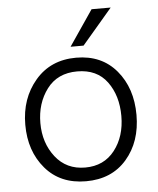

<svg xmlns="http://www.w3.org/2000/svg" viewBox="-52 -757 665 810"><g transform="rotate(-5 280.5 -351.5)"><path d="M319 -562H264L366 -712H447ZM282.5 -456Q199 -456 154 -396Q109 -336 109 -252Q109 -168 155.5 -108.5Q202 -49 281.5 -49Q361 -49 406.5 -107.5Q452 -166 452 -252.5Q452 -339 409 -397.5Q366 -456 282.5 -456ZM283 -514Q391 -514 453.5 -439.5Q516 -365 516 -251.5Q516 -138 452.5 -64.5Q389 9 280 9Q171 9 108 -65Q45 -139 45 -250.5Q45 -362 110 -438Q175 -514 283 -514Z"/></g></svg>

Font: Hind Colombo Light
Style: Regular
Weight: 300
Designer: Jyotish Sonowal, Aditi Pimprikar
Foundry: Indian Type Foundry
Version: Version 1.000;PS 1.0;hotconv 1.0.86;makeotf.lib2.5.63406; tt